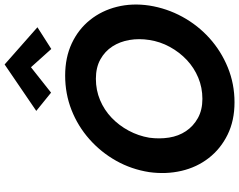

<svg xmlns="http://www.w3.org/2000/svg" viewBox="-122 -894 1035 831"><g transform="rotate(-90 395.5 -478.5)"><path d="M215 -350Q223 -397 245.5 -439Q268 -481 301.5 -513Q335 -545 378 -563Q421 -581 470 -581Q519 -581 554 -561.5Q589 -542 610 -509.5Q631 -477 638 -435.5Q645 -394 638 -350Q631 -303 608 -261Q585 -219 551.5 -187.5Q518 -156 475 -138Q432 -120 383 -120Q335 -120 300 -139.5Q265 -159 243.5 -191Q222 -223 215.5 -264.5Q209 -306 215 -350ZM66 -350Q56 -277 71.5 -210.5Q87 -144 127 -92.5Q167 -41 228 -11Q289 19 368 19Q448 19 519 -10Q590 -39 646 -89.5Q702 -140 738.5 -207Q775 -274 787 -350Q798 -424 781.5 -490Q765 -556 724.5 -606.5Q684 -657 623 -685.5Q562 -714 484 -714Q405 -714 335 -686.5Q265 -659 208.5 -609Q152 -559 115 -493Q78 -427 66 -350ZM520 -862 599 -774 693 -834 532 -976 331 -839 410 -775Z"/></g></svg>

Font: Jost SemiBold
Style: Italic
Weight: 600
Italic angle: -5°
Version: Version 3.710